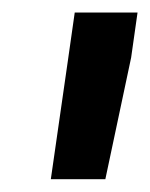

<svg xmlns="http://www.w3.org/2000/svg" viewBox="-20 -770 239 306"><path d="M189 -678.2 147.9 -484.4H61L87.9 -671.4L99.1 -750H199.2Z"/></svg>

Font: Robert Sans ExtraBold
Style: Italic
Weight: 800
Italic angle: -8°
Designer: Christian Robertson (extended by Adam Twardoch)
Foundry: Google
Version: Version 12.135;April 2, 2019;FontCreator 11.5.0.2425 64-bit;